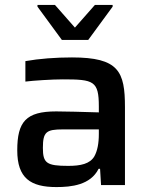

<svg xmlns="http://www.w3.org/2000/svg" viewBox="-20 -751 607 779"><path d="M132 -724 231 -589H338L437 -724V-731H365L284 -639L203 -731H132ZM209 8C269 8 347 0 380 -66H386L390 0H487V-316C487 -461 462 -518 272 -518C206 -518 139 -513 83 -503V-420C114 -424 191 -429 235 -429C360 -429 381 -423 381 -319V-295C323 -297 235 -299 208 -299C85 -299 50 -257 50 -141C50 -28 104 8 209 8ZM257 -78C169 -78 154 -89 154 -151C154 -216 168 -226 235 -226H381V-208C381 -168 375 -139 363 -117C345 -86 307 -78 257 -78Z"/></svg>

Font: Saira UNSAM Medium
Style: Regular
Weight: 500
Designer: Hector Gatti with collaboration of the Omnibus-Type team
Foundry: Omnibus-Type
Version: Version 0.072;PS 000.072;hotconv 1.0.88;makeotf.lib2.5.64775